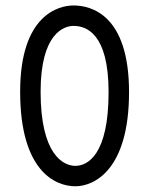

<svg xmlns="http://www.w3.org/2000/svg" viewBox="-20 -669 538 688"><path d="M243.2 -649.4C190.9 -649.4 52.2 -616.2 52.2 -340.3C52.2 -57.6 176.8 -1.5 250 -1.5C317.4 -1.5 442.4 -60.1 442.4 -338.9C442.4 -615.7 307.1 -649.4 243.2 -649.4ZM243.2 -576.2C288.1 -576.2 369.1 -550.8 369.1 -338.9C369.1 -113.8 293.9 -74.7 250 -74.7C205.6 -74.7 125.5 -116.7 125.5 -340.3C125.5 -550.3 210 -576.2 243.2 -576.2Z"/></svg>

Font: Velvelyne
Style: Regular
Weight: 400
Designer: Manon Van der Borght et Mariel Nils
Foundry: Velvetyne
Version: Version 1.070;Glyphs 3.3.1 (3343)